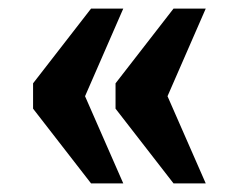

<svg xmlns="http://www.w3.org/2000/svg" viewBox="-20 -494 555 447"><path d="M384 -67H459L370 -270L459 -474H384L249 -300V-241ZM192 -67H267L178 -270L267 -474H192L57 -300V-241Z"/></svg>

Font: Noto Serif Bengali Condensed Black
Style: Regular
Weight: 900
Width: 3
Designer: Juan Bruce, Universal Thirst, Indian Type Foundry and the Monotype Design Team.
Foundry: Monotype Imaging Inc.
Version: Version 2.003